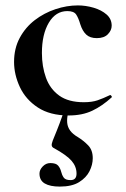

<svg xmlns="http://www.w3.org/2000/svg" viewBox="-20 -415 465 710"><path d="M234 12Q165 12 120 -17.5Q75 -47 53.5 -93Q32 -139 32 -186Q32 -236 53 -275Q74 -314 108.5 -340.5Q143 -367 185 -381Q227 -395 268 -395Q297 -395 326 -386.5Q355 -378 374 -361.5Q393 -345 393 -320Q393 -303 379 -288.5Q365 -274 338 -274Q313 -274 299 -287Q285 -300 277 -325Q270 -349 261.5 -361.5Q253 -374 229 -374Q186 -374 160.5 -331Q135 -288 135 -219Q135 -169 150 -127.5Q165 -86 199 -61.5Q233 -37 290 -37Q320 -37 340.5 -44Q361 -51 386 -63Q388 -65 391.5 -61Q395 -57 393 -55Q358 -23 321 -5.5Q284 12 234 12ZM232 2Q227 23 228.5 39Q230 55 239.5 68Q249 81 268 92Q289 105 306 122.5Q323 140 323 170Q323 194 311 218Q299 242 272.5 258.5Q246 275 201 275Q165 275 145.5 263.5Q126 252 126 227Q126 213 138 200.5Q150 188 166 188Q187 188 195 197.5Q203 207 206 219.5Q209 232 215.5 241.5Q222 251 241 251Q263 251 263 227Q263 201 245 180Q227 159 180 133Q173 130 171.5 124Q170 118 175 105Q185 81 190 68Q195 55 200.5 41Q206 27 215 1Z"/></svg>

Font: Cormorant
Style: Bold
Weight: 700
Designer: Christian Thalmann (Catharsis Fonts)
Foundry: Catharsis Fonts
Version: Version 4.000